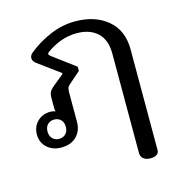

<svg xmlns="http://www.w3.org/2000/svg" viewBox="-108 -656 867 923"><g transform="rotate(-15 325.5 -195.0)"><path d="M481 131V-364Q481 -433 443 -468Q405 -503 340 -503Q297 -503 258 -488Q219 -473 190 -451Q183 -447 183 -441Q183 -437 190 -431L304 -346V-325L249 -277Q238 -268 235 -260.5Q232 -253 232 -236V-91Q232 -47 204.5 -19Q177 9 128 9Q86 9 58 -16Q30 -41 30 -82Q30 -120 55.5 -145.5Q81 -171 121 -171Q134 -171 146 -166Q143 -170 143 -180V-232Q143 -252 148.5 -263Q154 -274 170 -287L224 -331V-336L115 -416Q99 -428 99 -443Q99 -458 115 -470Q163 -509 223.5 -534.5Q284 -560 348 -560Q446 -560 508.5 -508Q571 -456 571 -361V142Q571 154 560 162Q549 170 530 170Q506 170 493.5 159.5Q481 149 481 131ZM174 -82Q174 -105 161 -117.5Q148 -130 128 -130Q109 -130 96 -117.5Q83 -105 83 -82Q83 -60 96 -47Q109 -34 128 -34Q148 -34 161 -46.5Q174 -59 174 -82Z"/></g></svg>

Font: Maitree Medium
Style: Regular
Weight: 500
Designer: CadsonDemak Team
Foundry: CadsonDemak
Version: Version 1.010